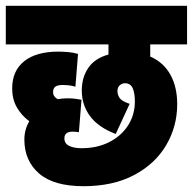

<svg xmlns="http://www.w3.org/2000/svg" viewBox="-20 -642 665 662"><path d="M261 -131Q315 -131 356.5 -152Q398 -173 421.5 -209.5Q445 -246 445 -292Q445 -321 437.5 -338Q430 -355 411 -355Q401 -355 393 -348Q385 -341 385 -328Q385 -315 392.5 -304Q400 -293 427 -284L379 -180Q319 -203 290.5 -241.5Q262 -280 262 -330Q262 -375 284.5 -408Q307 -441 354 -454V-489H0V-622H625V-489H498V-447Q544 -427 567.5 -384.5Q591 -342 591 -283Q591 -206 553 -141.5Q515 -77 442.5 -38.5Q370 0 268 0Q165 0 114.5 -44Q64 -88 64 -161Q64 -195 81 -224Q54 -244 38 -272Q22 -300 22 -337Q22 -398 63.5 -431Q105 -464 181 -464Q195 -464 214 -462.5Q233 -461 249 -456L240 -343Q227 -347 216 -348Q205 -349 197 -349Q178 -349 170.5 -343Q163 -337 163 -324Q163 -309 179 -300Q195 -303 213 -303Q228 -303 239.5 -301.5Q251 -300 261 -298L252 -186Q248 -187 242.5 -187.5Q237 -188 230 -188Q202 -188 202 -165Q202 -147 218.5 -139Q235 -131 261 -131Z"/></svg>

Font: Noto Sans ExtraCondensed Black
Style: Regular
Weight: 900
Width: 2
Designer: Monotype Design Team
Foundry: Monotype Imaging Inc.
Version: Version 2.013; ttfautohint (v1.8.4.7-5d5b)